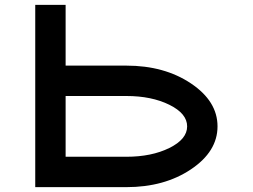

<svg xmlns="http://www.w3.org/2000/svg" viewBox="-20 -770 1040 790"><path d="M125 0V-750H250V-500H500Q656.2 -500 765.6 -426.8Q875 -353.5 875 -250Q875 -146.5 765.6 -73.2Q656.2 0 500 0ZM250 -125H500Q603.5 -125 676.8 -161.1Q750 -197.3 750 -250Q750 -302.7 676.8 -338.9Q603.5 -375 500 -375H250Z"/></svg>

Font: Xanmono
Style: Regular
Weight: 400
Designer: GGBotNet
Foundry: GGBotNet
Version: 1.00